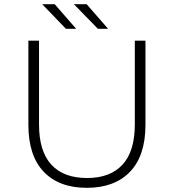

<svg xmlns="http://www.w3.org/2000/svg" viewBox="-20 -895 833 920"><path d="M396 5Q263 5 189.5 -72Q116 -149 116 -297V-700H167V-299Q167 -170 226 -106Q285 -42 397 -42Q508 -42 567 -106Q626 -170 626 -299V-700H677V-297Q677 -149 603 -72Q529 5 396 5ZM182 -875H242L345 -757H296ZM334 -875H395L498 -757H449Z"/></svg>

Font: Hilab Light
Style: Regular
Weight: 300
Designer: Cristianderson Lima
Foundry: Cristianderson
Version: Version 1.0